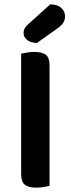

<svg xmlns="http://www.w3.org/2000/svg" viewBox="-20 -853 324 880"><path d="M147 7Q109 7 93 -7Q77 -21 77 -54V-607Q86 -609 103 -612Q120 -615 137 -615Q173 -615 190 -602Q207 -589 207 -554V-1Q198 1 181.5 4Q165 7 147 7ZM210 -833Q242 -833 260 -817.5Q278 -802 278 -779Q278 -762 270.5 -749.5Q263 -737 242 -722L149 -656Q120 -657 104 -670Q88 -683 88 -701Q88 -712 92 -721Q96 -730 107 -740Z"/></svg>

Font: Baloo Paaji 2 SemiBold
Style: Regular
Weight: 600
Designer: Shuchita Grover, Noopur Datye and Ek Type
Foundry: Ek Type
Version: Version 1.640;hotconv 1.0.111;makeotfexe 2.5.65597; ttfautoh